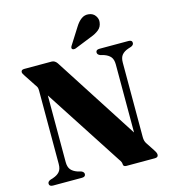

<svg xmlns="http://www.w3.org/2000/svg" viewBox="-130 -1015 994 1119"><g transform="rotate(-15 367.0 -455.5)"><path d="M247 -17Q247 -0.5 225.5 0H50Q28 -0.5 28 -17Q28 -30 44.5 -36.5L63 -42.5Q88 -51 101.5 -66.8Q115 -82.5 115 -113V-554.5Q115 -567 112.8 -574Q110.5 -581 101 -593.5L57.5 -659.5Q45 -677.5 45 -685Q45 -700 64 -700H229.5Q248.5 -700 262 -680.5L586.5 -176.5V-587Q586.5 -617 573.5 -632.8Q560.5 -648.5 534.5 -657.5L512.5 -663.5Q496 -670.5 496 -683Q496 -700 518 -700H693Q715 -700 715 -683Q715 -670.5 699 -663.5L680.5 -657.5Q655.5 -649 642 -633.2Q628.5 -617.5 628.5 -587V-137.5Q628.5 -113 639 -98L672.5 -47Q681 -34 683.2 -28Q685.5 -22 685.5 -16.5Q685.5 0 665 0H493Q474.5 0 474.5 -16Q474.5 -21.5 472 -28.2Q469.5 -35 460 -48L157 -515V-113Q157 -83.5 170 -67.5Q183 -51.5 209 -42.5L231 -36.5Q247 -29.5 247 -17ZM427.5 -856.5Q444.5 -884.5 464.8 -899.2Q485 -914 510 -910.5Q535.5 -907.5 548.8 -888.2Q562 -869 559 -849.5Q556 -821.5 536.2 -805.5Q516.5 -789.5 487.5 -779L384 -737.5Q379 -736 372.8 -736.2Q366.5 -736.5 363.5 -740.5Q358 -747 366 -759.5Z"/></g></svg>

Font: Fraunces 72pt S000
Style: Bold
Weight: 700
Version: Version 1.000; ttfautohint (v1.8.3)